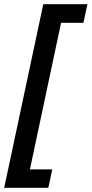

<svg xmlns="http://www.w3.org/2000/svg" viewBox="-42 -738 438 918"><path d="M-22 160H189L208 72H101L250 -629H357L376 -718H165Z"/></svg>

Font: Noto Sans SemiCondensed SemiBold
Style: Italic
Weight: 600
Width: 4
Italic angle: -12°
Designer: Monotype Design Team
Foundry: Monotype Imaging Inc.
Version: Version 2.013